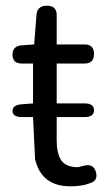

<svg xmlns="http://www.w3.org/2000/svg" viewBox="-20 -642 378 674"><path d="M57 -231Q24 -231 24 -252.5Q24 -274 57 -276L96 -279V-419H57Q24 -419 24 -450Q24 -481 57 -483L100 -486L108 -589Q110 -622 144.5 -622Q179 -622 179 -589V-486H277Q310 -486 310 -452.5Q310 -419 277 -419H179V-279H277Q310 -279 310 -255Q310 -231 277 -231H179V-149Q179 -104 195 -79Q212 -55 254 -55L277 -61Q309 -68 317 -37Q325 -6 293 2L281 6Q258 12 227 12Q125 12 103 -84L96 -231Z"/></svg>

Font: Raw Maruko Gothic CJK TC
Style: Regular
Weight: 400
Version: Version 1.001